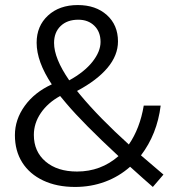

<svg xmlns="http://www.w3.org/2000/svg" viewBox="-20 -730 697 760"><path d="M585 10Q557 -14 495 -70Q451 -31 395.5 -10.5Q340 10 277 10Q205 10 151 -15.5Q97 -41 68 -87Q39 -133 39 -195Q39 -257 78 -311Q117 -365 185 -396Q125 -486 125 -561Q125 -627 170 -668.5Q215 -710 288 -710Q359 -710 403 -670.5Q447 -631 447 -566Q447 -511 405.5 -461.5Q364 -412 285 -370Q297 -355 298 -354Q373 -264 490 -158Q534 -222 549 -312H616Q602 -199 538 -115L627 -39ZM194 -560Q194 -499 254 -412Q314 -445 346 -485.5Q378 -526 378 -564Q378 -604 353.5 -628Q329 -652 290 -652Q246 -652 220 -627Q194 -602 194 -560ZM449 -112Q309 -242 243 -320Q234 -330 218 -350Q169 -323 141.5 -282.5Q114 -242 114 -196Q114 -130 160.5 -90.5Q207 -51 285 -51Q379 -51 449 -112Z"/></svg>

Font: Sarabun Light
Style: Regular
Weight: 300
Designer: Suppakit Chalermlarp | Katatrad Co.,Ltd.
Foundry: Cadson Demak Co.,Ltd.
Version: Version 1.000; ttfautohint (v1.6)